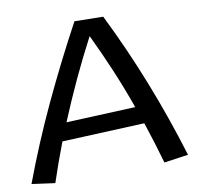

<svg xmlns="http://www.w3.org/2000/svg" viewBox="-83 -783 933 901"><g transform="rotate(-10 383.5 -332.0)"><path d="M629.9 27.8Q615.7 -22 600.6 -71Q585.4 -120.1 568.8 -169.9L175.8 -152.8Q157.7 -106 141.1 -59.6Q124.5 -13.2 108.9 34.2L-2 19Q66.9 -165.5 150.6 -344.2Q234.4 -522.9 329.1 -698.2L465.8 -695.8Q549.8 -526.4 619.1 -350.3Q688.5 -174.3 745.1 11.2ZM387.2 -617.2Q337.9 -523.4 293.9 -429Q250 -334.5 210 -237.8L540 -252Q506.8 -345.7 468.8 -436Q430.7 -526.4 387.2 -617.2Z"/></g></svg>

Font: McLaren
Style: Regular
Weight: 400
Designer: Astigmatic (AOETI)
Foundry: Astigmatic (AOETI)
Version: Version 1.000